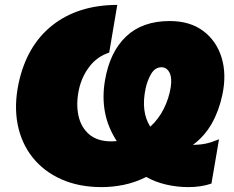

<svg xmlns="http://www.w3.org/2000/svg" viewBox="-20 -749 957 785"><path d="M396 16Q302.5 16 230.8 -16Q159 -48 113.2 -105.5Q67.5 -163 52.2 -240.2Q37 -317.5 56 -408Q89 -562.5 194 -645.5Q299 -728.5 459.5 -729L426.5 -534Q376.5 -517.5 345 -475.8Q313.5 -434 302.5 -382Q290.5 -325.5 300.5 -277.5Q310.5 -229.5 344 -200.2Q377.5 -171 435.5 -171Q446.5 -171 457.5 -172Q420.5 -229 409 -291Q397.5 -353 409.5 -422Q429.5 -537.5 496 -600.2Q562.5 -663 674 -663Q756.5 -663 810.8 -622.5Q865 -582 886 -513.5Q907 -445 889 -361Q875.5 -296.5 846 -244.2Q816.5 -192 768.5 -156.5Q798 -157 821 -161.8Q844 -166.5 875.5 -179.5L844.5 1.5Q803 16 750 16Q703.5 16 658.8 5.5Q614 -5 578 -25.5Q531.5 -2.5 485.5 6.8Q439.5 16 396 16ZM575.5 -388Q555 -292.5 594.5 -231Q629 -262.5 650 -305Q671 -347.5 678 -392Q684 -431 672.8 -452.5Q661.5 -474 640.5 -474Q614 -474 598.2 -447.2Q582.5 -420.5 575.5 -388Z"/></svg>

Font: Commissioner Black
Style: Italic
Weight: 900
Italic angle: -12°
Designer: Kostas Bartsokas
Foundry: Kostas Bartsokas
Version: Version 1.000; ttfautohint (v1.8.3)